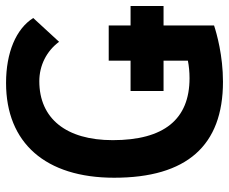

<svg xmlns="http://www.w3.org/2000/svg" viewBox="-81 -662 753 631"><g transform="rotate(-90 295.5 -346.5)"><path d="M342.3 9.8C428.2 9.8 500.5 -10.7 527.3 -19.5V-185.5H591.3V-293.9H527.3V-365.7H411.6V-293.9H312V-185.5H411.6V-105.5C394 -102.1 375 -100.1 354 -100.1C218.8 -100.1 150.4 -184.1 150.4 -352.5C150.4 -505.9 221.7 -593.8 344.2 -593.8C396 -593.8 443.4 -569.8 473.6 -528.8L551.8 -613.8C516.1 -670.4 438 -703.1 338.4 -703.1C141.1 -703.1 26.9 -573.2 26.9 -347.7C26.9 -109.4 132.3 9.8 342.3 9.8Z"/></g></svg>

Font: Cascadia Code PL SemiBold
Style: Regular
Weight: 600
Monospace: yes
Designer: Aaron Bell
Foundry: Saja Typeworks
Version: Version 2404.023